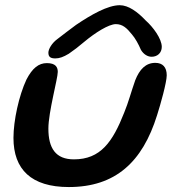

<svg xmlns="http://www.w3.org/2000/svg" viewBox="-20 -704 678 756"><path d="M198 -474C214 -474 229.5 -479.5 251 -492.5C269.5 -505 291 -521.5 312 -539.5C355 -575.5 408.5 -609 436 -609C462.5 -609 479 -594 499.5 -568.5C512.5 -553.5 525.5 -530 535 -507.5C545.5 -490 561.5 -480.5 577 -480.5C600 -480.5 617 -496 617 -519.5C617 -551.5 582.5 -598 553.5 -623.5C522 -657 486 -683.5 451.5 -683.5C404.5 -683.5 339.5 -646.5 279.5 -606C251.5 -586 234.5 -571.5 205 -549.5C184 -534 170.5 -510.5 170.5 -496.5C170.5 -479.5 179.5 -474 198 -474ZM251 32.5C434.5 32.5 541 -66 598.5 -250.5C612 -292.5 636.5 -380 636.5 -407.5C636.5 -439.5 620.5 -456.5 591.5 -456.5C554 -456.5 529.5 -431 512.5 -388C497 -344.5 485.5 -300 469 -260.5C423.5 -145 376 -76.5 271 -76.5C199 -76.5 170.5 -120.5 170.5 -197.5C170.5 -262.5 207.5 -394.5 207.5 -421C207.5 -439 199.5 -455.5 164.5 -455.5C132.5 -455.5 107.5 -436 84 -390.5C54.5 -327.5 33 -229 33 -161C33 -37 103 32.5 251 32.5Z"/></svg>

Font: Gluten
Style: Italic
Weight: 400
Italic angle: -13°
Designer: Tyler Finck
Foundry: Etcetera Type Company
Version: Version 0.920